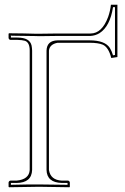

<svg xmlns="http://www.w3.org/2000/svg" viewBox="-20 -786 528 808"><path d="M145 -644 223.1 -645H360.8Q409.2 -645 435.1 -714.8Q443.8 -739.7 446.8 -766.1H474.1V-545.9L448.2 -542Q437 -586.4 413.1 -597.7Q394 -606 356.9 -606H222.2Q189 -599.6 186 -573.2V-70.8Q192.4 -28.3 240.2 -25.9H267.1Q272.9 -23.9 273.9 -18.1V0L272 2Q271 2 144 0L18.1 2L16.1 0V-18.1Q17.6 -24.9 23.9 -25.9H49.8Q102.5 -30.8 105 -70.8V-573.2Q105 -607.4 85 -614.3Q73.2 -617.7 53.2 -618.2H22.9Q17.1 -620.1 16.1 -626V-644L18.1 -646Q87.9 -645.5 130.4 -644Q141.1 -644 145 -644ZM27.3 -635.7 25.9 -640.1V-627.9H53.2Q105 -627.9 112.8 -594.7Q114.7 -585 115.2 -573.2V-70.8Q113.3 -16.6 49.8 -16.1H25.9V-8.3Q107.9 -10.3 144 -9.8Q175.8 -9.8 264.2 -8.3V-16.1H240.2Q177.2 -17.6 175.8 -70.8V-573.2Q177.2 -615.2 222.2 -616.2H356.9Q421.9 -616.2 442.4 -584Q450.2 -571.3 455.6 -553.2L463.9 -554.7V-755.9H455.6Q443.4 -675.3 398.9 -646.5Q380.9 -635.7 360.8 -634.8H223.1L145 -633.8Q140.6 -633.8 129.9 -634.3Q88.9 -635.3 27.3 -635.7Z"/></svg>

Font: Linux Biolinum Outline O
Style: Bold
Weight: 700
Designer: Philipp H. Poll
Foundry: Philipp H. Poll
Version: Version 0.9.2